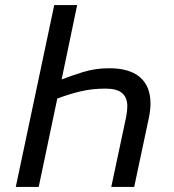

<svg xmlns="http://www.w3.org/2000/svg" viewBox="-20 -734 684 754"><path d="M42 0 193 -714H283L222 -422Q258 -436 306 -451Q354 -466 409 -466Q489 -466 530 -430.5Q571 -395 571 -327Q571 -303 565 -273L507 0H417L475 -273Q480 -298 480 -316Q480 -351 459.5 -368.5Q439 -386 394 -386Q342 -386 297.5 -375.5Q253 -365 205 -347L132 0Z"/></svg>

Font: Noto IKEA Latin
Style: Italic
Weight: 400
Italic angle: -12°
Designer: Monotype Design Team
Foundry: Monotype Imaging Inc.
Version: Version 1.0